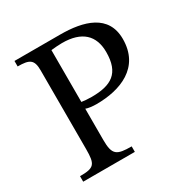

<svg xmlns="http://www.w3.org/2000/svg" viewBox="-153 -783 876 908"><g transform="rotate(-30 284.5 -328.5)"><path d="M326 0V-30C245 -30 225 -41 225 -123V-294C236 -289 262 -286 282 -286C413 -286 544 -335 544 -491C544 -624 425 -657 297 -657H48V-627C112 -627 133 -616 133 -557V-127C133 -43 122 -30 44 -30V0ZM279 -327C259 -327 236 -329 225 -331V-614C246 -616 265 -618 285 -618C393 -618 445 -567 445 -477C445 -361 387 -327 279 -327Z"/></g></svg>

Font: STIX Two Text
Style: Regular
Weight: 400
Designer: Ross Mills, John Hudson & Paul Hanslow, Tiro Typeworks Ltd; with prior portions MicroPress Inc., and Coen Hoffman.
Foundry: Tiro Typeworks Ltd
Version: Version 2.13 b171